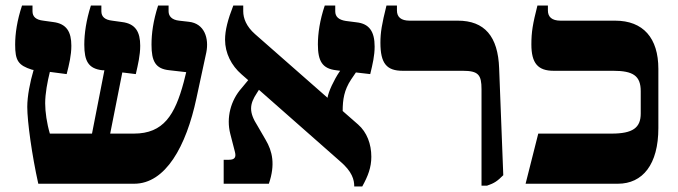

<svg xmlns="http://www.w3.org/2000/svg" viewBox="-20 -667 2460 697"><path d="M119 0H467C581 0 656 -136 693 -310L729 -477C739 -527 723 -582 665 -588L630 -592C603 -595 592 -609 592 -626V-647H554C536 -591 530 -545 530 -505C530 -445 544 -417 595 -412L656 -405L647 -369C615 -250 574 -182 466 -182H380L424 -404L473 -398C481 -433 489 -466 489 -501C489 -551 472 -581 423 -587L387 -592C361 -595 348 -606 348 -626V-647H310C293 -594 286 -545 286 -505C286 -445 301 -418 351 -412H359L314 -182H161C150 -219 144 -261 144 -292C144 -327 152 -370 161 -406L222 -398C231 -433 239 -466 239 -501C239 -551 222 -581 173 -587L137 -592C111 -595 98 -606 98 -626V-647H60C42 -593 35 -545 35 -505C35 -447 46 -430 96 -414L102 -413C89 -369 79 -318 79 -279C79 -226 96 -103 119 0Z M1328 -98C1328 -144 1312 -187 1280 -215L1224 -264C1224 -305 1229 -340 1255 -379L1272 -404L1324 -398C1333 -435 1340 -465 1340 -498C1340 -552 1321 -581 1274 -586L1235 -591C1210 -595 1197 -606 1197 -626V-647H1159C1141 -594 1134 -545 1134 -506C1134 -445 1150 -418 1200 -412L1215 -410L1212 -406C1193 -378 1172 -334 1169 -312L906 -543C874 -571 863 -601 863 -626V-647H827C807 -596 797 -557 797 -523C797 -474 820 -429 857 -397L881 -376L857 -347C817 -302 801 -239 816 -181L833 -115C838 -95 831 -87 811 -87H792V0H956C980 -70 969 -118 944 -160L915 -210C883 -260 885 -288 913 -330L920 -341L1214 -82C1259 -44 1266 -14 1266 10H1295C1316 -28 1328 -59 1328 -98Z M1728 7H1748C1775 -2 1786 -10 1807 -31L1792 -419C1788 -535 1739 -592 1642 -592H1467C1436 -592 1421 -605 1421 -629V-647H1383C1366 -579 1361 -549 1361 -512C1361 -436 1384 -410 1442 -410H1660C1717 -410 1728 -395 1728 -343Z M1888 0H2223C2313 0 2370 -70 2370 -202V-417C2370 -529 2315 -592 2213 -592H2015C1983 -592 1969 -606 1969 -629V-647H1931C1914 -580 1909 -551 1909 -506C1909 -437 1933 -410 1990 -410H2206C2278 -410 2306 -392 2306 -336V-255C2306 -203 2277 -182 2200 -182H1934Z"/></svg>

Font: Noto Serif Hebrew Extra
Style: Regular
Weight: 800
Designer: Monotype Design Team
Foundry: Monotype Imaging Inc.
Version: Version 1.901